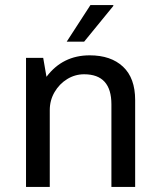

<svg xmlns="http://www.w3.org/2000/svg" viewBox="-20 -740 633 760"><path d="M515 -344V0H421V-327Q421 -446 313 -446Q277 -446 246 -427Q215 -408 196 -375.5Q177 -343 177 -304V0H83V-511H151L164 -436Q228 -521 335 -521Q419 -521 467 -476Q515 -431 515 -344ZM429 -717 313 -575H244L338 -720H428Z"/></svg>

Font: Chivo
Style: Regular
Weight: 400
Designer: Hector Gatti
Foundry: Omnibus-Type
Version: Version 1.003